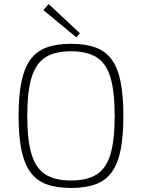

<svg xmlns="http://www.w3.org/2000/svg" viewBox="-20 -919 704 951"><path d="M332 -702Q404 -702 454 -683.5Q504 -665 534 -623Q564 -581 577.5 -513Q591 -445 591 -345Q591 -245 577.5 -177Q564 -109 534 -67Q504 -25 454 -6.5Q404 12 332 12Q260 12 210 -6.5Q160 -25 130 -67Q100 -109 86 -177Q72 -245 72 -345Q72 -445 86 -513Q100 -581 130 -623Q160 -665 210 -683.5Q260 -702 332 -702ZM332 -665Q251 -665 204 -634.5Q157 -604 136 -534Q115 -464 115 -345Q115 -226 136 -156Q157 -86 204 -55.5Q251 -25 332 -25Q412 -25 459.5 -55.5Q507 -86 527.5 -156Q548 -226 548 -345Q548 -464 527.5 -534Q507 -604 459.5 -634.5Q412 -665 332 -665ZM221 -899 376 -754 358 -734 195 -869Z"/></svg>

Font: Exo 2 ExtraLight
Style: Regular
Weight: 250
Designer: Natanael Gama
Foundry: Natanael Gama
Version: Version 2.010